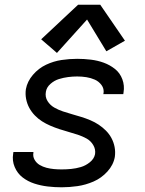

<svg xmlns="http://www.w3.org/2000/svg" viewBox="-20 -788 616 816"><path d="M242 8Q275 8 309.5 3Q344 -2 377.5 -16.5Q411 -31 436.5 -59Q462 -87 468 -121Q471 -143 467 -163.5Q463 -184 453.5 -201.5Q444 -219 430 -233Q416 -247 399.5 -258Q383 -269 364 -277Q345 -285 325.5 -291Q306 -297 286.5 -302.5Q267 -308 247.5 -314.5Q228 -321 210.5 -331Q193 -341 182 -358.5Q171 -376 175 -398Q178 -417 194.5 -431.5Q211 -446 230.5 -452Q250 -458 269.5 -460.5Q289 -463 308 -463Q328 -463 347 -460Q366 -457 383 -449.5Q400 -442 411.5 -426.5Q423 -411 420 -391Q419 -390 419 -388H504Q505 -392 505 -395Q510 -424 500 -451Q490 -478 468.5 -495Q447 -512 421 -521.5Q395 -531 366 -534.5Q337 -538 308 -538Q275 -538 241.5 -533Q208 -528 176 -513Q144 -498 120 -470Q96 -442 90 -409Q87 -388 91 -367.5Q95 -347 104.5 -329.5Q114 -312 128 -297.5Q142 -283 158.5 -272.5Q175 -262 193.5 -254Q212 -246 231.5 -239.5Q251 -233 271 -227.5Q291 -222 310.5 -215.5Q330 -209 347.5 -199.5Q365 -190 376 -172Q387 -154 384 -133Q380 -113 362 -98.5Q344 -84 323.5 -78Q303 -72 282.5 -70Q262 -68 242 -68Q225 -68 209 -69.5Q193 -71 177.5 -75Q162 -79 148.5 -87Q135 -95 127 -109Q119 -123 122 -139V-142H37Q36 -139 36 -135Q31 -105 42.5 -78Q54 -51 76 -34Q98 -17 125.5 -8Q153 1 182.5 4.5Q212 8 242 8ZM222 -563 350 -705 432 -570 511 -615 406 -768H312L155 -621Z"/></svg>

Font: Iosevka Sparkle
Style: Italic
Weight: 400
Italic angle: -9°
Designer: Belleve Invis
Foundry: Belleve Invis
Version: Version 4.5.0; ttfautohint (v1.8.3)